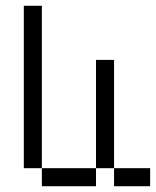

<svg xmlns="http://www.w3.org/2000/svg" viewBox="-20 -645 540 665"><path d="M125 -62.5H62.5V-625H125ZM125 -62.5H312.5V0H125ZM312.5 -437.5H375V-62.5H312.5ZM375 -62.5H500V0H375Z"/></svg>

Font: 寒蝉点阵体 16px
Style: Regular
Weight: 400
Designer: Designed by Warren2060
Foundry: ChillType
Version: Version 1.000